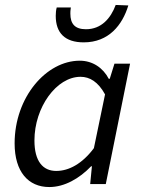

<svg xmlns="http://www.w3.org/2000/svg" viewBox="-20 -743 577 775"><path d="M179 12C240 12 300 -22 348 -72H351L344 0H407L505 -486H442L423 -425H419C396 -469 354 -498 302 -498C167 -498 39 -351 39 -164C39 -50 94 12 179 12ZM207 -53C153 -53 119 -92 119 -176C119 -310 208 -433 305 -433C342 -433 376 -413 404 -362L359 -145C312 -82 258 -53 207 -53ZM318 -572C419 -572 474 -642 498 -721L447 -723C427 -669 389 -625 327 -625C282 -625 264 -647 264 -688C264 -694 264 -701 266 -713H209C206 -703 205 -689 205 -679C205 -610 242 -572 318 -572Z"/></svg>

Font: Source Sans Pro
Style: Italic
Weight: 400
Italic angle: -11°
Designer: Paul D. Hunt
Foundry: Adobe Systems Incorporated
Version: Version 3.006;hotconv 1.0.111;makeotfexe 2.5.65597